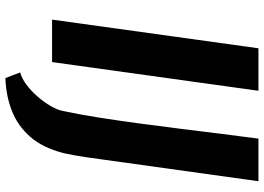

<svg xmlns="http://www.w3.org/2000/svg" viewBox="-150 -636 956 695"><g transform="rotate(90 327.5 -289.0)"><path d="M205.2 0H51.5L155.3 -747H309.1ZM263.2 169 242.6 115.5Q264.2 109.8 287.1 92.7Q310.1 75.5 330.4 52.1Q350.7 28.7 364.9 4Q379.1 -20.7 382.7 -42Q394.7 -97.7 405.7 -167.3Q416.7 -236.9 427 -313.4Q437.4 -389.9 447 -467.2Q456.6 -544.5 465.4 -616.1Q474.2 -687.7 482.3 -747H636.5L556.3 -171.5Q549 -116.2 543 -82.7Q536.9 -49.1 533.5 -37Q514.3 35.1 475.4 79.5Q436.5 123.8 382.4 145.2Q328.3 166.6 263.2 169Z"/></g></svg>

Font: Merriweather Sans Variable Regular
Style: Italic
Weight: 300
Italic angle: -8°
Designer: Eben Sorkin
Foundry: Eben Sorkin
Version: Version 2.001